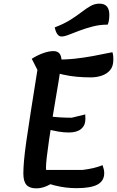

<svg xmlns="http://www.w3.org/2000/svg" viewBox="-20 -1006 641 1052"><path d="M179 26Q142 26 125 7Q108 -12 108 -55Q108 -84 111.5 -125Q115 -166 124 -230Q133 -294 148 -389.5Q163 -485 185 -623L154 -684Q186 -704 217 -715Q248 -726 273 -726Q317 -726 317 -673Q317 -665 312.5 -634Q308 -603 300.5 -557Q293 -511 283.5 -456Q274 -401 265 -344.5Q256 -288 248.5 -237Q241 -186 236.5 -147Q232 -108 232 -88Q232 -63 243.5 -44.5Q255 -26 280 -12Q227 26 179 26ZM399 25Q338 25 277.5 9.5Q217 -6 176 -33L209 -75H433Q465 -79 491 -85Q517 -91 542 -101Q547 -86 549 -77Q551 -68 551 -57Q551 -15 514.5 5Q478 25 399 25ZM357 -280Q329 -280 300 -285Q271 -290 232 -300L246 -369Q276 -365 307.5 -363Q339 -361 373 -361L447 -379Q447 -373 447.5 -366.5Q448 -360 448 -355Q448 -319 424.5 -299.5Q401 -280 357 -280ZM477 -582Q438 -582 400 -585.5Q362 -589 324.5 -597.5Q287 -606 249 -619L273 -679Q340 -679 390.5 -684.5Q441 -690 489.5 -699Q538 -708 596 -720Q600 -707 600.5 -697Q601 -687 601 -678Q601 -643 583.5 -622Q566 -601 537.5 -591.5Q509 -582 477 -582ZM317 -806Q304 -806 294.5 -818.5Q285 -831 280 -856Q330 -875 365 -897Q400 -919 426.5 -939.5Q453 -960 476 -973Q499 -986 525 -986Q579 -986 579 -925Q579 -909 577 -895.5Q575 -882 570 -871Q527 -871 488.5 -861Q450 -851 416.5 -838.5Q383 -826 358 -816Q333 -806 317 -806Z"/></svg>

Font: Lemonada
Style: Regular
Weight: 400
Designer: Mohamed Gaber (Arabic), Eduardo Tunni (Latin)
Foundry: Kief Type Foundry
Version: Version 4.005